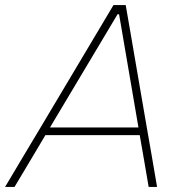

<svg xmlns="http://www.w3.org/2000/svg" viewBox="-36 -733 724 753"><path d="M-16 0Q18.5 -58 56.5 -121.8Q94.5 -185.5 129 -243L275 -488Q312.5 -551 344.2 -604.2Q376 -657.5 409 -713H457Q466 -660.5 475.5 -606.5Q485 -552.5 496 -487L538 -243Q548.5 -183 559.5 -119.8Q570.5 -56.5 580 0H547Q538.5 -48.5 529.8 -100.5Q521 -152.5 512 -203H142Q112 -152.5 81.5 -101.2Q51 -50 21 0ZM185 -275Q173 -255 160 -233H507Q503.5 -253.5 500 -274L431 -677H425Z"/></svg>

Font: Commissioner Thin
Style: Italic
Weight: 100
Italic angle: -12°
Designer: Kostas Bartsokas
Foundry: Kostas Bartsokas
Version: Version 1.000; ttfautohint (v1.8.3)